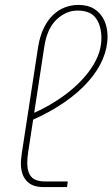

<svg xmlns="http://www.w3.org/2000/svg" viewBox="-20 -762 458 782"><path d="M157 0Q111 0 88 -25.5Q65 -51 65 -97Q65 -107 66.5 -117.5Q68 -128 69 -139L135 -569Q142 -614 158 -647Q174 -680 196 -701Q218 -722 244.5 -732Q271 -742 299 -742Q339 -742 365 -725Q391 -708 404.5 -679Q418 -650 418 -613Q418 -567 398.5 -521Q379 -475 340 -430.5Q301 -386 242.5 -345.5Q184 -305 107 -271L102 -295Q187 -331 252.5 -381.5Q318 -432 355.5 -490Q393 -548 393 -606Q393 -657 370.5 -688Q348 -719 296 -719Q249 -719 210 -682Q171 -645 160 -569L95 -144Q93 -131 92 -120Q91 -109 91 -98Q91 -61 107.5 -42Q124 -23 164 -23H256L253 0Z"/></svg>

Font: MuseoModerno Thin
Style: Italic
Weight: 100
Italic angle: -9°
Designer: Pablo Cosgaya, Héctor Gatti, Marcela Romero, and the Authors of The MuseoModerno Project.
Foundry: Omnibus-Type Team
Version: Version 1.003